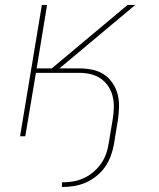

<svg xmlns="http://www.w3.org/2000/svg" viewBox="-20 -550 640 775"><path d="M230 205V186Q252 186 274 182.5Q296 179 317 169.5Q338 160 356 145Q374 130 387.5 111Q401 92 408.5 70.5Q416 49 419 27L435 -69Q439 -93 439.5 -116.5Q440 -140 434.5 -162Q429 -184 416.5 -202.5Q404 -221 385.5 -233.5Q367 -246 344.5 -251Q322 -256 299 -256H125L82 0H61L149 -530H170L128 -274H189L495 -530H526L220 -274H299Q325 -274 351 -269Q377 -264 398 -250.5Q419 -237 433.5 -216Q448 -195 454.5 -170.5Q461 -146 460.5 -119.5Q460 -93 456 -66L440 31Q436 55 427.5 78.5Q419 102 404.5 123Q390 144 369.5 160.5Q349 177 326 187Q303 197 278.5 201Q254 205 230 205Z"/></svg>

Font: Iosevka Curly Thin Extended
Style: Italic
Weight: 100
Width: 7
Italic angle: -9°
Monospace: yes
Designer: Belleve Invis
Foundry: Belleve Invis
Version: Version 11.1.0; ttfautohint (v1.8.3)